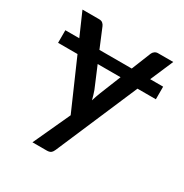

<svg xmlns="http://www.w3.org/2000/svg" viewBox="-159 -637 900 937"><g transform="rotate(30 291.0 -168.5)"><path d="M17 -381V-310H126.5L247 -34.5L151.5 173H231.5C242.2 173 250.1 170.9 255.2 166.8C260.4 162.6 264.7 156.5 268 148.5L464.5 -310H568V-381H495L550.5 -510H464.5C457.8 -510 451.7 -508 446.2 -504C440.7 -500 436.8 -495 434.5 -489L391 -381H209L164 -489C161.7 -494.7 158.1 -499.6 153.2 -503.7C148.4 -507.9 141.5 -510 132.5 -510H39L95.5 -381ZM285.5 -199.5 236 -317H365L318 -200C314.7 -191.7 311.6 -183.3 308.7 -175C305.9 -166.7 303.2 -158.2 300.5 -149.5C296.5 -166.2 291.5 -182.8 285.5 -199.5Z"/></g></svg>

Font: Lato Semibold
Style: Regular
Weight: 600
Designer: Lukasz Dziedzic
Foundry: tyPoland Lukasz Dziedzic
Version: Version 2.006; 2014-01-15